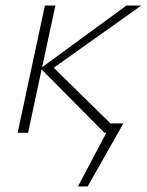

<svg xmlns="http://www.w3.org/2000/svg" viewBox="-20 -482 534 697"><path d="M384 -34H428L298 195H263L366 0H359L131 -230L82 0H44L143 -462H181L133 -238L439 -462H493L175 -236L383 -32Z"/></svg>

Font: Ysabeau Light
Style: Italic
Weight: 300
Italic angle: -12°
Designer: Christian Thalmann (Catharsis Fonts)
Version: Version 0.003